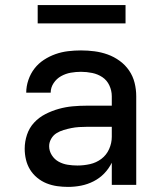

<svg xmlns="http://www.w3.org/2000/svg" viewBox="-20 -726 640 754"><path d="M247 8Q226 8 204.5 5Q183 2 163 -6Q143 -14 126 -28Q109 -42 98 -60Q87 -78 82 -99Q77 -120 77 -142Q77 -170 86 -197Q95 -224 114 -244.5Q133 -265 158.5 -278Q184 -291 211 -298.5Q238 -306 265.5 -308.5Q293 -311 321 -311H419V-348Q419 -370 409.5 -390.5Q400 -411 382 -423Q364 -435 342 -439.5Q320 -444 298 -444Q278 -444 258 -440.5Q238 -437 220 -427Q202 -417 190.5 -399.5Q179 -382 179 -362H83Q83 -387 91.5 -412Q100 -437 115.5 -457Q131 -477 152.5 -491Q174 -505 198 -513.5Q222 -522 247.5 -525Q273 -528 298 -528Q325 -528 351.5 -524.5Q378 -521 403 -512Q428 -503 450 -487Q472 -471 487 -449Q502 -427 508.5 -401Q515 -375 515 -348V0H419V-87Q407 -63 389 -44.5Q371 -26 347.5 -14Q324 -2 298.5 3Q273 8 247 8ZM284 -76Q309 -76 333.5 -81.5Q358 -87 378 -102Q398 -117 408.5 -140.5Q419 -164 419 -189V-228H321Q306 -228 290.5 -227Q275 -226 260 -223Q245 -220 230 -215.5Q215 -211 202 -203Q189 -195 181 -181Q173 -167 173 -152Q173 -133 183.5 -116.5Q194 -100 210.5 -91Q227 -82 246 -79Q265 -76 284 -76ZM128 -634V-706H473V-634Z"/></svg>

Font: Iosevka Aile Medium
Style: Regular
Weight: 500
Designer: Belleve Invis
Foundry: Belleve Invis
Version: Version 27.3.5; ttfautohint (v1.8.4)